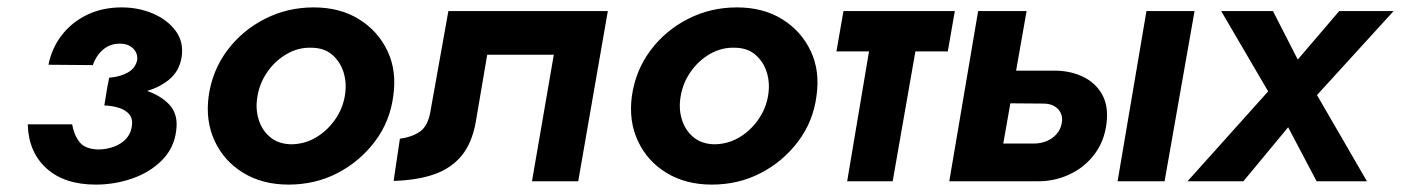

<svg xmlns="http://www.w3.org/2000/svg" viewBox="-20 -490 3787 519"><path d="M266 -230Q318 -230 362 -240Q406 -250 435.5 -273.5Q465 -297 471 -336Q477 -377 454.5 -407Q432 -437 393 -453.5Q354 -470 309 -470Q257 -470 215.5 -450Q174 -430 147 -395Q120 -360 111 -315L231 -314Q236 -329 245.5 -342Q255 -355 269.5 -363.5Q284 -372 304 -372Q320 -372 330.5 -366Q341 -360 346.5 -350.5Q352 -341 351 -329Q347 -306 325.5 -294Q304 -282 275 -280ZM239 9Q290 9 337.5 -7.5Q385 -24 417.5 -56.5Q450 -89 456 -135Q463 -181 437 -208Q411 -235 367 -247.5Q323 -260 271 -260L262 -205Q285 -204 303 -198Q321 -192 330.5 -179.5Q340 -167 336 -146Q333 -128 320.5 -114.5Q308 -101 288 -93.5Q268 -86 245 -86Q210 -87 195 -106Q180 -125 175 -154H55Q57 -79 105.5 -35Q154 9 239 9Z M544 -230Q535 -163 560.5 -108.5Q586 -54 638 -22.5Q690 9 760 9Q832 9 892 -22Q952 -53 993 -107Q1034 -161 1043 -230Q1053 -298 1027.5 -352Q1002 -406 950.5 -438Q899 -470 828 -470Q757 -470 696 -439Q635 -408 594.5 -354Q554 -300 544 -230ZM676 -230Q682 -266 703 -296Q724 -326 755 -344Q786 -362 821 -361Q856 -361 878 -342Q900 -323 909 -293.5Q918 -264 912 -230Q906 -195 884.5 -165Q863 -135 832.5 -117.5Q802 -100 766 -100Q732 -101 710 -119.5Q688 -138 679 -167.5Q670 -197 676 -230Z M1623 -460H1192L1143 -186Q1136 -148 1114 -133.5Q1092 -119 1061 -115L1044 -1Q1110 -3 1155.5 -19.5Q1201 -36 1228.5 -70Q1256 -104 1266 -160L1297 -342H1477L1418 0H1543Z M1688 -230Q1679 -163 1704.5 -108.5Q1730 -54 1782 -22.5Q1834 9 1904 9Q1976 9 2036 -22Q2096 -53 2137 -107Q2178 -161 2187 -230Q2197 -298 2171.5 -352Q2146 -406 2094.5 -438Q2043 -470 1972 -470Q1901 -470 1840 -439Q1779 -408 1738.5 -354Q1698 -300 1688 -230ZM1820 -230Q1826 -266 1847 -296Q1868 -326 1899 -344Q1930 -362 1965 -361Q2000 -361 2022 -342Q2044 -323 2053 -293.5Q2062 -264 2056 -230Q2050 -195 2028.5 -165Q2007 -135 1976.5 -117.5Q1946 -100 1910 -100Q1876 -101 1854 -119.5Q1832 -138 1823 -167.5Q1814 -197 1820 -230Z M2260 -460 2241 -351H2542L2561 -460ZM2344 -440 2270 0H2393L2470 -440Z M3079 -460 3001 0H3128L3209 -460ZM2624 -460 2546 0H2674L2755 -460ZM2676 -211 2800 -210Q2818 -210 2830 -203Q2842 -196 2847.5 -184Q2853 -172 2850 -157Q2847 -140 2836 -127.5Q2825 -115 2809 -108.5Q2793 -102 2775 -102H2657L2639 0H2786Q2832 0 2872 -19Q2912 -38 2938.5 -73Q2965 -108 2971 -156Q2977 -203 2959 -235Q2941 -267 2905.5 -283.5Q2870 -300 2825 -299H2691Z M3600 -460 3488 -329 3421 -460H3281L3408 -243L3190 0H3341L3462 -146L3539 0H3675L3540 -233L3747 -460Z"/></svg>

Font: Jost SemiBold
Style: Italic
Weight: 600
Italic angle: -5°
Version: Version 3.710